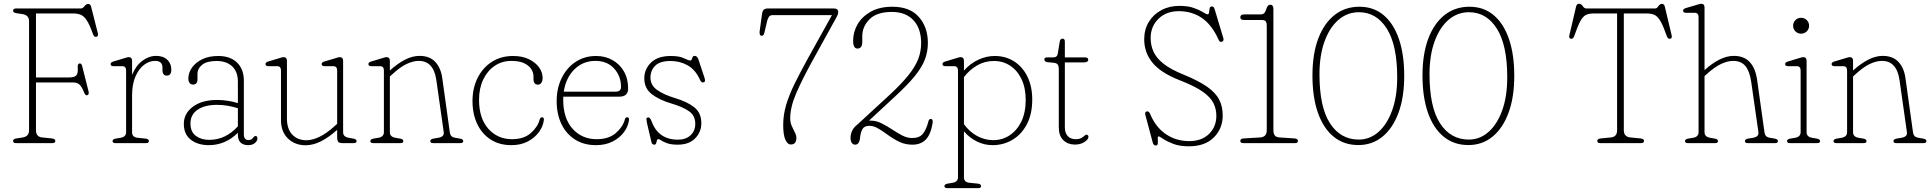

<svg xmlns="http://www.w3.org/2000/svg" viewBox="-20 -744 10039 998"><path d="M401 -700Q410 -700 419 -711.8Q428 -723.5 438.5 -723.5Q450 -723.5 453.5 -709.5L488.5 -571.5Q492.5 -555 480.5 -552.5Q469 -550 463 -567.5Q446.5 -614 432 -636.8Q417.5 -659.5 400.8 -666.8Q384 -674 361 -674H167V-341.5H340.5Q368 -341.5 377.2 -352.8Q386.5 -364 384 -392Q382.5 -411.5 392 -414Q403.5 -416 407 -401L440.5 -268Q444 -252 433.5 -249Q424 -246.5 417.5 -262.5Q406.5 -291 394.5 -303.2Q382.5 -315.5 359 -315.5H167V-66.5Q167 -32.5 199.5 -29.5L249.5 -24.5Q267.5 -22.5 267.5 -11.5Q267.5 0 251.5 0H63.5Q48 0 48 -11.5Q48 -22 65.5 -24.5L98 -29.5Q131 -35 131 -66.5V-633.5Q131 -665 98 -670.5L65.5 -675.5Q48 -678 48 -688.5Q48 -700 63.5 -700Z M666.5 -428V-355Q686 -402.5 720 -428Q754 -453.5 791.5 -453.5Q828.5 -453.5 849.5 -433.5Q870.5 -413.5 870.5 -382Q870.5 -351 847 -351Q824.5 -351 824.5 -380.5V-393Q824.5 -427.5 785.5 -427.5Q756 -427.5 728.8 -407Q701.5 -386.5 684 -346.2Q666.5 -306 666.5 -247V-57Q666.5 -31 694 -28L737 -23.5Q754 -21.5 754 -10.5Q754 0 738 0H580.5Q565 0 565 -10.5Q565 -20.5 581.5 -23.5L607.5 -28Q635.5 -33 635.5 -57V-377.5Q635.5 -400 615.5 -400H570.5Q555 -400 555 -411Q555 -420.5 570 -424.5L621.5 -440Q630.5 -442.5 637.5 -444.8Q644.5 -447 649 -447Q666.5 -447 666.5 -428Z M935.5 -100Q935.5 -154 982.5 -189.2Q1029.5 -224.5 1109.5 -224.5Q1136 -224.5 1164.5 -220Q1193 -215.5 1216.5 -208V-318.5Q1216.5 -371.5 1186.8 -399.2Q1157 -427 1105.5 -427Q1055.5 -427 1031 -407.5Q1006.5 -388 1006.5 -359.5V-331.5Q1006.5 -304.5 982.5 -304.5Q971.5 -304.5 965.2 -313.2Q959 -322 959 -335Q959 -366 978 -392.8Q997 -419.5 1031.5 -436.2Q1066 -453 1114 -453Q1177.5 -453 1212.5 -418.5Q1247.5 -384 1247.5 -324.5V-46Q1247.5 -16 1272.5 -16Q1287 -16 1295 -27.5Q1298 -31 1301 -34Q1304 -37 1308 -37Q1318 -37 1318 -25Q1318 -11 1304.5 -0.2Q1291 10.5 1270 10.5Q1245 10.5 1230.8 -2.8Q1216.5 -16 1216.5 -43V-54Q1186 -23 1147.5 -6.2Q1109 10.5 1066 10.5Q1008 10.5 971.8 -17.8Q935.5 -46 935.5 -100ZM970 -102Q970 -58.5 998 -37.8Q1026 -17 1067.5 -17Q1153 -17 1216.5 -87.5V-181.5Q1192.5 -189 1165.2 -194Q1138 -199 1108 -199Q1044.5 -199 1007.2 -173.8Q970 -148.5 970 -102Z M1440.5 -120V-377.5Q1440.5 -400 1420.5 -400H1375.5Q1360 -400 1360 -411Q1360 -420.5 1375 -424.5L1426.5 -440Q1435.5 -442.5 1442.5 -444.8Q1449.5 -447 1454 -447Q1471.5 -447 1471.5 -428V-128.5Q1471.5 -73 1499.5 -44Q1527.5 -15 1572.5 -15Q1604 -15 1641.5 -33.2Q1679 -51.5 1722 -91L1732.5 -100.5V-377.5Q1732.5 -400 1712.5 -400H1667.5Q1652 -400 1652 -411Q1652 -420.5 1667 -424.5L1718.5 -440Q1727.5 -442.5 1734.5 -444.8Q1741.5 -447 1746 -447Q1763.5 -447 1763.5 -428V-57Q1763.5 -33 1791.5 -28L1817 -23.5Q1833.5 -20.5 1833.5 -10.5Q1833.5 0 1818 0H1762.5Q1744.5 0 1738.5 -6.2Q1732.5 -12.5 1732.5 -32.5V-69Q1691 -31.5 1649.8 -10.2Q1608.5 11 1568.5 11Q1513 11 1476.8 -24Q1440.5 -59 1440.5 -120Z M2006.5 -428V-377.5Q2045.5 -413 2084.2 -433.2Q2123 -453.5 2161 -453.5Q2212.5 -453.5 2242 -422.8Q2271.5 -392 2279 -337L2318 -57Q2319.5 -45 2325.5 -37.8Q2331.5 -30.5 2345.5 -28L2371 -23.5Q2388 -20.5 2388 -10.5Q2388 0 2372 0H2232Q2216.5 0 2216.5 -10.5Q2216.5 -20.5 2233 -23.5L2259 -28Q2290 -33.5 2286.5 -57L2248 -328Q2233.5 -427.5 2157 -427.5Q2127 -427.5 2092.5 -411Q2058 -394.5 2016.5 -355.5L2006.5 -346.5V-57Q2006.5 -33 2034 -28L2060 -23.5Q2076.5 -20.5 2076.5 -10.5Q2076.5 0 2061 0H1920.5Q1905 0 1905 -10.5Q1905 -20.5 1921.5 -23.5L1947.5 -28Q1975.5 -33 1975.5 -57V-377.5Q1975.5 -400 1955.5 -400H1910.5Q1895 -400 1895 -411Q1895 -420.5 1910 -424.5L1961.5 -440Q1970.5 -442.5 1977.5 -444.8Q1984.5 -447 1989 -447Q2006.5 -447 2006.5 -428Z M2800.5 -339.5Q2800.5 -323 2793.8 -313.5Q2787 -304 2776.5 -304Q2753 -304 2753 -333V-346Q2753 -381 2723 -404.2Q2693 -427.5 2639 -427.5Q2589 -427.5 2551 -401.5Q2513 -375.5 2491.5 -330Q2470 -284.5 2470 -225.5Q2470 -129 2518.2 -74.8Q2566.5 -20.5 2641.5 -20.5Q2703 -20.5 2739 -52.2Q2775 -84 2785 -122Q2788.5 -134.5 2797 -134.5Q2808.5 -134.5 2807 -120Q2803 -87 2781 -57Q2759 -27 2722.5 -8.2Q2686 10.5 2638.5 10.5Q2575.5 10.5 2530.2 -18.8Q2485 -48 2460.5 -99.8Q2436 -151.5 2436 -218.5Q2436 -285 2462.2 -338.2Q2488.5 -391.5 2536 -422.2Q2583.5 -453 2647 -453Q2694.5 -453 2728.8 -436.5Q2763 -420 2781.8 -394Q2800.5 -368 2800.5 -339.5Z M3245 -283.5Q3245 -241.5 3198.5 -241.5H2908Q2907.5 -234 2907.5 -226Q2907.5 -129 2956.2 -74.8Q3005 -20.5 3081.5 -20.5Q3144 -20.5 3180.8 -52.2Q3217.5 -84 3227.5 -122Q3230.5 -134.5 3239.5 -134.5Q3251 -134.5 3249.5 -120Q3245.5 -87 3223.2 -57Q3201 -27 3163.8 -8.2Q3126.5 10.5 3078 10.5Q3014.5 10.5 2968.5 -19Q2922.5 -48.5 2898 -100Q2873.5 -151.5 2873.5 -218.5Q2873.5 -285 2899.5 -338.2Q2925.5 -391.5 2971.8 -422.2Q3018 -453 3079 -453Q3125.5 -453 3163.2 -432Q3201 -411 3223 -373Q3245 -335 3245 -283.5ZM3075 -427.5Q3010 -427.5 2965.5 -383.2Q2921 -339 2910.5 -267.5H3180Q3208 -267.5 3208 -292.5Q3208 -348.5 3172 -388Q3136 -427.5 3075 -427.5Z M3504.5 -18Q3545 -18 3569.5 -41Q3594 -64 3594 -100.5Q3594 -142.5 3562.2 -165.2Q3530.5 -188 3470 -206Q3407 -224.5 3368 -254.5Q3329 -284.5 3329 -337Q3329 -384.5 3364 -418.8Q3399 -453 3466.5 -453Q3512 -453 3535.2 -441.2Q3558.5 -429.5 3569 -429.5Q3573.5 -429.5 3575.5 -435.5Q3577.5 -441.5 3580.2 -447.5Q3583 -453.5 3591 -453.5Q3603.5 -453.5 3610 -436L3642 -339.5Q3649 -319 3638 -316Q3625.5 -312.5 3618.5 -329Q3595.5 -381 3555 -404Q3514.5 -427 3466 -427Q3410 -427 3385.5 -402.2Q3361 -377.5 3361 -341Q3361 -301 3395.5 -276.5Q3430 -252 3489.5 -234Q3553 -215 3589.2 -186Q3625.5 -157 3625.5 -103.5Q3625.5 -58 3593.5 -25Q3561.5 8 3502.5 8Q3469 8 3448.5 0.8Q3428 -6.5 3417.5 -13.8Q3407 -21 3402.5 -21Q3396.5 -21 3394.5 -13.8Q3392.5 -6.5 3390.5 0.8Q3388.5 8 3381 8Q3369 8 3366 -6L3343.5 -102Q3340.5 -116 3340 -123.5Q3339.5 -131 3345.5 -133Q3358 -137.5 3367 -113.5Q3401.5 -18 3504.5 -18Z M4119.5 -27.5Q4119.5 7 4091 7Q4073 7 4062 -18.5Q4051 -44 4051 -94Q4051 -146.5 4066.2 -198.2Q4081.5 -250 4110.2 -308.5Q4139 -367 4179.5 -440.5L4304.5 -665.5H3997Q3984 -665.5 3978 -658.2Q3972 -651 3968 -636.5L3953 -573Q3949 -557.5 3939 -558Q3926 -559 3928.5 -581L3941 -671Q3942.5 -685.5 3949.5 -692.8Q3956.5 -700 3972 -700H4313.5Q4337 -700 4337 -681.5Q4337 -669.5 4327 -652.5L4205.5 -432.5Q4149.5 -331 4118.5 -259Q4087.5 -187 4087.5 -129Q4087.5 -107.5 4095.5 -89.2Q4103.5 -71 4111.5 -55.8Q4119.5 -40.5 4119.5 -27.5Z M4401 -27.5Q4401 -47 4409.8 -65Q4418.5 -83 4436 -96L4607 -253.5Q4667 -309.5 4702.2 -353.5Q4737.5 -397.5 4752.8 -437.2Q4768 -477 4768 -520Q4768 -596 4727.8 -639Q4687.5 -682 4616 -682Q4537.5 -682 4499.8 -644Q4462 -606 4462 -556V-525Q4462 -507.5 4455 -499.5Q4448 -491.5 4437.5 -491.5Q4414.5 -491.5 4414.5 -532Q4414.5 -578.5 4438.2 -618.8Q4462 -659 4507.5 -684Q4553 -709 4618.5 -709Q4709.5 -709 4756.2 -655.8Q4803 -602.5 4803 -521Q4803 -475.5 4787.5 -434.8Q4772 -394 4735 -348.5Q4698 -303 4633 -243L4497 -117Q4501.5 -117 4506.5 -117Q4534.5 -117 4562 -103.2Q4589.5 -89.5 4616.2 -71.8Q4643 -54 4669.2 -40.2Q4695.5 -26.5 4720.5 -26.5Q4759 -26.5 4777 -48.5Q4795 -70.5 4805.5 -112Q4809 -128 4820.5 -125.5Q4830 -123 4828 -106Q4818 -45 4792.2 -18.5Q4766.5 8 4722.5 8Q4687.5 8 4658 -5.2Q4628.5 -18.5 4591 -45.5Q4560 -68.5 4539.2 -79.2Q4518.5 -90 4498 -90Q4473 -90 4463 -73Q4453 -56 4450.5 -27.5Q4447 8 4424.5 8Q4415 8 4408 -0.8Q4401 -9.5 4401 -27.5Z M4990.5 -428V-377Q5022.5 -413.5 5064.5 -433.2Q5106.5 -453 5150.5 -453Q5208 -453 5252 -424.5Q5296 -396 5320.8 -345Q5345.5 -294 5345.5 -226.5Q5345.5 -151 5317.5 -98Q5289.5 -45 5242.5 -17.2Q5195.5 10.5 5139.5 10.5Q5095.5 10.5 5056.5 -9.2Q5017.5 -29 4990.5 -61.5V177.5Q4990.5 203 5018.5 206L5063 210.5Q5079.5 212.5 5079.5 223.5Q5079.5 234 5064 234H4904.5Q4889 234 4889 223.5Q4889 213.5 4905.5 210.5L4932 206Q4959.5 201 4959.5 177.5V-377.5Q4959.5 -400 4939.5 -400H4894.5Q4879 -400 4879 -411Q4879 -420.5 4894 -424.5L4945.5 -440Q4954.5 -442.5 4961.5 -444.8Q4968.5 -447 4973 -447Q4990.5 -447 4990.5 -428ZM5146.5 -427Q5099 -427 5059.8 -404.5Q5020.5 -382 4990.5 -343.5V-98.5Q5019.5 -58.5 5059.2 -37Q5099 -15.5 5143 -15.5Q5189.5 -15.5 5227.8 -40.5Q5266 -65.5 5288.8 -112.2Q5311.5 -159 5311.5 -225Q5311.5 -287 5290 -332.2Q5268.5 -377.5 5231.2 -402.2Q5194 -427 5146.5 -427Z M5458.5 -417.5 5423.5 -421Q5415 -422 5411.8 -426.2Q5408.5 -430.5 5408.5 -435Q5408.5 -445.5 5421 -445.5H5452Q5464 -445.5 5470.2 -450Q5476.5 -454.5 5478.5 -467L5488.5 -528Q5491 -543 5503 -543Q5515 -543 5515 -528V-445.5H5620Q5636.5 -445.5 5636.5 -434Q5636.5 -419.5 5613 -419.5H5515V-82Q5515 -53 5530 -36.8Q5545 -20.5 5570 -20.5Q5589 -20.5 5599.8 -26.2Q5610.5 -32 5616.5 -38Q5622.5 -44 5627.5 -44Q5632.5 -44 5635.8 -40Q5639 -36 5637 -29Q5635 -17.5 5615.2 -5Q5595.5 7.5 5567 7.5Q5531 7.5 5507.2 -15.2Q5483.5 -38 5483.5 -82V-385.5Q5483.5 -399.5 5478.2 -407.8Q5473 -416 5458.5 -417.5Z M6159.5 16.5Q6111 16.5 6077.8 3.5Q6044.5 -9.5 6026 -22.2Q6007.5 -35 6002.5 -35Q5997 -35 5998 -23Q5999 -11 5998.2 0.8Q5997.5 12.5 5987.5 12.5Q5976 12.5 5972 -2.5L5933.5 -146.5Q5929 -163 5941.5 -165Q5951.5 -167 5958 -152.5Q5986 -84 6039.5 -47.2Q6093 -10.5 6161.5 -10.5Q6225.5 -10.5 6263.5 -47Q6301.5 -83.5 6302.5 -139.5Q6303 -175.5 6288.2 -206.5Q6273.5 -237.5 6232.5 -266.8Q6191.5 -296 6113 -326.5Q6014 -365 5970.8 -417.8Q5927.5 -470.5 5927.5 -539.5Q5927.5 -590.5 5951.2 -629.8Q5975 -669 6016.5 -691.2Q6058 -713.5 6111 -713.5Q6155.5 -713.5 6185.8 -702.5Q6216 -691.5 6233.5 -680.5Q6251 -669.5 6257.5 -669.5Q6263.5 -669.5 6264.5 -679.8Q6265.5 -690 6267.5 -700.2Q6269.5 -710.5 6279.5 -710.5Q6289.5 -710.5 6293.5 -696.5L6338.5 -547Q6343 -531.5 6332.5 -527.5Q6320.5 -522.5 6314.5 -537Q6279 -615.5 6227 -650.8Q6175 -686 6107 -686Q6042.5 -686 6001.8 -646.5Q5961 -607 5961 -546Q5961 -508 5976 -475Q5991 -442 6028.2 -412.5Q6065.5 -383 6132.5 -356Q6209.5 -324.5 6254 -293.5Q6298.5 -262.5 6317.2 -226Q6336 -189.5 6335.5 -142Q6335 -75 6289 -29.2Q6243 16.5 6159.5 16.5Z M6447 -640Q6427 -640 6427 -654Q6427 -669 6446 -669H6531.5Q6544 -669 6550.8 -675.2Q6557.5 -681.5 6563 -699.5Q6569.5 -719.5 6582.5 -719.5Q6599 -719.5 6599 -697.5V-66Q6599 -50 6606.2 -40.2Q6613.5 -30.5 6632 -29.5L6708.5 -24.5Q6726.5 -23.5 6726.5 -11.5Q6726.5 0 6711 0H6443Q6427 0 6427 -11.5Q6427 -24 6445 -24.5L6529 -29.5Q6564.5 -31.5 6564.5 -66.5V-608Q6564.5 -627 6558.8 -633.5Q6553 -640 6539 -640Z M7046 -709Q7120 -709 7172 -665.2Q7224 -621.5 7251.5 -541.2Q7279 -461 7279 -350Q7279 -237.5 7249 -157Q7219 -76.5 7165.5 -33.2Q7112 10 7041 10Q6965 10 6911.8 -33.8Q6858.5 -77.5 6830.2 -158.5Q6802 -239.5 6802 -351.5Q6802 -463.5 6832.2 -543.5Q6862.5 -623.5 6917.2 -666.2Q6972 -709 7046 -709ZM7242.5 -342Q7242.5 -510 7188.5 -595.2Q7134.5 -680.5 7043.5 -680.5Q6983.5 -680.5 6937.2 -640.8Q6891 -601 6864.8 -528.5Q6838.5 -456 6838.5 -358Q6838.5 -187.5 6893.2 -103Q6948 -18.5 7043 -18.5Q7100 -18.5 7145 -58Q7190 -97.5 7216.2 -170Q7242.5 -242.5 7242.5 -342Z M7618 -709Q7692 -709 7744 -665.2Q7796 -621.5 7823.5 -541.2Q7851 -461 7851 -350Q7851 -237.5 7821 -157Q7791 -76.5 7737.5 -33.2Q7684 10 7613 10Q7537 10 7483.8 -33.8Q7430.5 -77.5 7402.2 -158.5Q7374 -239.5 7374 -351.5Q7374 -463.5 7404.2 -543.5Q7434.5 -623.5 7489.2 -666.2Q7544 -709 7618 -709ZM7814.5 -342Q7814.5 -510 7760.5 -595.2Q7706.5 -680.5 7615.5 -680.5Q7555.5 -680.5 7509.2 -640.8Q7463 -601 7436.8 -528.5Q7410.5 -456 7410.5 -358Q7410.5 -187.5 7465.2 -103Q7520 -18.5 7615 -18.5Q7672 -18.5 7717 -58Q7762 -97.5 7788.2 -170Q7814.5 -242.5 7814.5 -342Z M8225.5 -700H8584Q8592.5 -700 8600.2 -712Q8608 -724 8618.5 -724Q8630 -724 8633.5 -710L8669 -561Q8673 -544.5 8661 -542.5Q8649.5 -540 8643.5 -557.5Q8625.5 -609 8611 -634Q8596.5 -659 8580 -666.5Q8563.5 -674 8539 -674H8420.5V-66.5Q8420.5 -33 8455 -29.5L8507 -24.5Q8525.5 -22.5 8525.5 -11.5Q8525.5 0 8509.5 0H8298Q8282.5 0 8282.5 -11.5Q8282.5 -22.5 8300.5 -24.5L8352.5 -29.5Q8385.5 -32.5 8385.5 -66.5V-674H8264Q8239.5 -674 8223.8 -666.5Q8208 -659 8194.5 -634.2Q8181 -609.5 8163 -557.5Q8157 -540 8145.5 -542.5Q8133.5 -544.5 8137.5 -561L8172.5 -710.5Q8176 -724.5 8188 -724.5Q8199 -724.5 8207 -712.2Q8215 -700 8225.5 -700Z M8840 -705.5V-379.5Q8878.5 -414.5 8916.8 -434Q8955 -453.5 8992.5 -453.5Q9045.5 -453.5 9075.2 -421.2Q9105 -389 9113.5 -328L9151.5 -57Q9153 -45 9159 -37.8Q9165 -30.5 9179 -28L9205 -23.5Q9221.5 -20.5 9221.5 -10.5Q9221.5 0 9206 0H9065.5Q9050 0 9050 -10.5Q9050 -20.5 9066.5 -23.5L9092.5 -28Q9123.5 -33.5 9120 -57L9082.5 -319.5Q9074.5 -374.5 9052.2 -401Q9030 -427.5 8988.5 -427.5Q8960.5 -427.5 8926.8 -412Q8893 -396.5 8850.5 -358L8840 -348.5V-57Q8840 -33 8868 -28L8893.5 -23.5Q8910 -20.5 8910 -10.5Q8910 0 8894.5 0H8754Q8738.5 0 8738.5 -10.5Q8738.5 -20.5 8755 -23.5L8781.5 -28Q8809 -33 8809 -57V-655Q8809 -677.5 8789 -677.5H8744Q8728.5 -677.5 8728.5 -689Q8728.5 -698 8744 -702.5L8795.5 -717.5Q8804 -720 8811 -722.2Q8818 -724.5 8822.5 -724.5Q8840 -724.5 8840 -705.5Z M9341.5 -569Q9324.5 -569 9312.5 -581Q9300.5 -593 9300.5 -610.5Q9300.5 -627.5 9312.5 -639.5Q9324.5 -651.5 9341.5 -651.5Q9359.5 -651.5 9371.5 -639.5Q9383.5 -627.5 9383.5 -610.5Q9383.5 -593 9371.5 -581Q9359.5 -569 9341.5 -569ZM9370.5 -428V-57Q9370.5 -33 9398 -28L9424 -23.5Q9440.5 -20.5 9440.5 -10.5Q9440.5 0 9425 0H9284.5Q9269 0 9269 -10.5Q9269 -20.5 9285.5 -23.5L9311.5 -28Q9339.5 -33 9339.5 -57V-377.5Q9339.5 -400 9319.5 -400H9274.5Q9259 -400 9259 -411Q9259 -420.5 9274 -424.5L9325.5 -440Q9334.5 -442.5 9341.5 -444.8Q9348.5 -447 9353 -447Q9370.5 -447 9370.5 -428Z M9612 -428V-377.5Q9651 -413 9689.8 -433.2Q9728.5 -453.5 9766.5 -453.5Q9818 -453.5 9847.5 -422.8Q9877 -392 9884.5 -337L9923.5 -57Q9925 -45 9931 -37.8Q9937 -30.5 9951 -28L9976.5 -23.5Q9993.5 -20.5 9993.5 -10.5Q9993.5 0 9977.5 0H9837.5Q9822 0 9822 -10.5Q9822 -20.5 9838.5 -23.5L9864.5 -28Q9895.5 -33.5 9892 -57L9853.5 -328Q9839 -427.5 9762.5 -427.5Q9732.5 -427.5 9698 -411Q9663.5 -394.5 9622 -355.5L9612 -346.5V-57Q9612 -33 9639.5 -28L9665.5 -23.5Q9682 -20.5 9682 -10.5Q9682 0 9666.5 0H9526Q9510.5 0 9510.5 -10.5Q9510.5 -20.5 9527 -23.5L9553 -28Q9581 -33 9581 -57V-377.5Q9581 -400 9561 -400H9516Q9500.5 -400 9500.5 -411Q9500.5 -420.5 9515.5 -424.5L9567 -440Q9576 -442.5 9583 -444.8Q9590 -447 9594.5 -447Q9612 -447 9612 -428Z"/></svg>

Font: Fraunces 72pt S100 Thin
Style: Regular
Weight: 100
Version: Version 1.000; ttfautohint (v1.8.3)